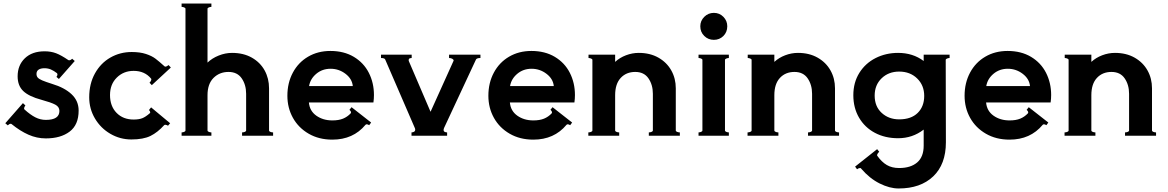

<svg xmlns="http://www.w3.org/2000/svg" viewBox="-20 -770 6623 1089"><path d="M46 -66Q44 -68 41 -68Q33 -68 24 -59L10 -71L110 -185L124 -172Q120 -167 117.5 -160Q115 -153 119 -149Q152 -119 180.5 -104.5Q209 -90 240 -90Q317 -90 317 -141Q317 -164 293.5 -176.5Q270 -189 215 -204Q144 -223 112 -253.5Q80 -284 80 -337Q80 -400 121 -439.5Q162 -479 233 -479Q269 -479 298 -468Q327 -457 368 -429Q369 -428 372 -428Q377 -428 382 -431Q387 -434 389 -437L404 -424L314 -322L300 -334Q304 -338 305.5 -344.5Q307 -351 303 -355Q285 -369 268.5 -376Q252 -383 232 -383Q211 -383 199 -375Q187 -367 187 -351Q187 -338 194 -330Q201 -322 219.5 -314Q238 -306 276 -294Q346 -273 386 -235.5Q426 -198 426 -143Q426 -62 375 -23.5Q324 15 240 15Q189 15 141.5 -6Q94 -27 46 -66Z M486 -218Q486 -295 518.5 -353.5Q551 -412 606 -443.5Q661 -475 727 -475Q774 -475 807.5 -464Q841 -453 861.5 -437.5Q882 -422 913 -394Q915 -392 918 -392Q922 -392 927.5 -395Q933 -398 936 -401L949 -387L841 -287L828 -301Q833 -305 836.5 -312.5Q840 -320 837 -324Q801 -368 738 -368Q681 -368 642.5 -330Q604 -292 604 -231Q604 -168 641 -130Q678 -92 738 -92Q768 -92 787 -99.5Q806 -107 830 -128Q832 -130 832 -133Q832 -139 825 -146L837 -161L945 -71L933 -57Q917 -66 911 -60Q874 -19 833.5 1Q793 21 725 21Q661 21 606 -11Q551 -43 518.5 -98Q486 -153 486 -218Z M1506 -30Q1506 -25 1513.5 -22Q1521 -19 1529 -19V0H1353V-19Q1361 -19 1368.5 -22Q1376 -25 1376 -30V-238Q1376 -289 1351 -325.5Q1326 -362 1276 -362Q1225 -362 1191 -328Q1157 -294 1157 -230V-30Q1157 -25 1164.5 -22Q1172 -19 1179 -19V0H1010V-19Q1017 -19 1024.5 -22Q1032 -25 1032 -30V-720Q1032 -725 1024.5 -728Q1017 -731 1010 -731V-750H1179V-731Q1172 -731 1164.5 -728Q1157 -725 1157 -720V-415Q1183 -440 1220.5 -455Q1258 -470 1296 -470Q1361 -470 1408.5 -443Q1456 -416 1481 -370.5Q1506 -325 1506 -269Z M2101 -231Q2101 -210 2098 -189H1732Q1736 -141 1774 -114Q1812 -87 1865 -87Q1901 -87 1925.5 -97Q1950 -107 1969 -127Q1971 -131 1971 -132Q1971 -136 1968 -140.5Q1965 -145 1962 -147L1974 -162L2085 -75L2074 -60Q2059 -69 2053 -62Q1983 22 1865 22Q1789 22 1731 -11.5Q1673 -45 1641.5 -101.5Q1610 -158 1610 -227Q1610 -300 1641 -358Q1672 -416 1727.5 -448.5Q1783 -481 1854 -481Q1931 -481 1987 -447.5Q2043 -414 2072 -357Q2101 -300 2101 -231ZM1981 -282Q1977 -323 1939.5 -351.5Q1902 -380 1855 -380Q1808 -380 1774 -351.5Q1740 -323 1733 -282Z M2705 -441Q2685 -441 2680 -433L2499 -45Q2496 -38 2496 -33Q2496 -25 2502.5 -22Q2509 -19 2516 -19V0H2314V-19Q2321 -19 2328 -22.5Q2335 -26 2335 -35Q2335 -40 2332 -46L2165 -432Q2162 -441 2141 -441V-460H2315V-441Q2303 -441 2299.5 -435.5Q2296 -430 2299 -423L2422 -136L2552 -424Q2553 -425 2553 -427Q2553 -432 2545.5 -436.5Q2538 -441 2527 -441V-460H2705Z M3241 -231Q3241 -210 3238 -189H2872Q2876 -141 2914 -114Q2952 -87 3005 -87Q3041 -87 3065.5 -97Q3090 -107 3109 -127Q3111 -131 3111 -132Q3111 -136 3108 -140.5Q3105 -145 3102 -147L3114 -162L3225 -75L3214 -60Q3199 -69 3193 -62Q3123 22 3005 22Q2929 22 2871 -11.5Q2813 -45 2781.5 -101.5Q2750 -158 2750 -227Q2750 -300 2781 -358Q2812 -416 2867.5 -448.5Q2923 -481 2994 -481Q3071 -481 3127 -447.5Q3183 -414 3212 -357Q3241 -300 3241 -231ZM3121 -282Q3117 -323 3079.5 -351.5Q3042 -380 2995 -380Q2948 -380 2914 -351.5Q2880 -323 2873 -282Z M3813 -30Q3813 -25 3820.5 -22Q3828 -19 3836 -19V0H3660V-19Q3668 -19 3675.5 -22Q3683 -25 3683 -30V-238Q3683 -289 3658 -325.5Q3633 -362 3583 -362Q3532 -362 3500.5 -328Q3469 -294 3469 -230V-30Q3469 -25 3476.5 -22Q3484 -19 3492 -19V0H3317V-19Q3325 -19 3332.5 -22Q3340 -25 3340 -30V-430Q3340 -435 3332.5 -438Q3325 -441 3318 -441V-460H3469V-419Q3495 -443 3530.5 -456.5Q3566 -470 3603 -470Q3667 -470 3714.5 -443Q3762 -416 3787.5 -370.5Q3813 -325 3813 -269Z M3952 -621Q3952 -652 3974.5 -674.5Q3997 -697 4029 -697Q4061 -697 4083 -674.5Q4105 -652 4105 -621Q4105 -588 4083 -566Q4061 -544 4029 -544Q3997 -544 3974.5 -566Q3952 -588 3952 -621ZM3942 -441V-460H4114V-441Q4107 -441 4099.5 -438Q4092 -435 4092 -430V-30Q4092 -25 4099.5 -22Q4107 -19 4114 -19V0H3942V-19Q3949 -19 3956.5 -22Q3964 -25 3964 -30V-430Q3964 -435 3956.5 -438Q3949 -441 3942 -441Z M4716 -30Q4716 -25 4723.5 -22Q4731 -19 4739 -19V0H4563V-19Q4571 -19 4578.5 -22Q4586 -25 4586 -30V-238Q4586 -289 4561 -325.5Q4536 -362 4486 -362Q4435 -362 4403.5 -328Q4372 -294 4372 -230V-30Q4372 -25 4379.5 -22Q4387 -19 4395 -19V0H4220V-19Q4228 -19 4235.5 -22Q4243 -25 4243 -30V-430Q4243 -435 4235.5 -438Q4228 -441 4221 -441V-460H4372V-419Q4398 -443 4433.5 -456.5Q4469 -470 4506 -470Q4570 -470 4617.5 -443Q4665 -416 4690.5 -370.5Q4716 -325 4716 -269Z M5366 -460V-441Q5359 -441 5351.5 -438Q5344 -435 5344 -430L5345 37Q5345 162 5273 230.5Q5201 299 5077 299Q5026 299 4969 270.5Q4912 242 4864 186Q4863 183 4858 183Q4850 183 4841 190L4830 175L4955 76L4967 91Q4962 95 4957.5 102Q4953 109 4956 114Q4981 149 5010 166Q5039 183 5080 183Q5145 183 5182 151.5Q5219 120 5219 56V-35Q5156 14 5074 14Q5000 14 4942.5 -16.5Q4885 -47 4852.5 -102.5Q4820 -158 4820 -230Q4820 -302 4854 -356.5Q4888 -411 4946 -440.5Q5004 -470 5074 -470Q5158 -470 5219 -424V-460ZM5222 -226Q5222 -286 5182 -325Q5142 -364 5080 -364Q5020 -364 4980.5 -326Q4941 -288 4941 -228Q4941 -166 4981 -129.5Q5021 -93 5080 -93Q5148 -93 5185 -129.5Q5222 -166 5222 -226Z M5942 -231Q5942 -210 5939 -189H5573Q5577 -141 5615 -114Q5653 -87 5706 -87Q5742 -87 5766.5 -97Q5791 -107 5810 -127Q5812 -131 5812 -132Q5812 -136 5809 -140.5Q5806 -145 5803 -147L5815 -162L5926 -75L5915 -60Q5900 -69 5894 -62Q5824 22 5706 22Q5630 22 5572 -11.5Q5514 -45 5482.5 -101.5Q5451 -158 5451 -227Q5451 -300 5482 -358Q5513 -416 5568.5 -448.5Q5624 -481 5695 -481Q5772 -481 5828 -447.5Q5884 -414 5913 -357Q5942 -300 5942 -231ZM5822 -282Q5818 -323 5780.5 -351.5Q5743 -380 5696 -380Q5649 -380 5615 -351.5Q5581 -323 5574 -282Z M6514 -30Q6514 -25 6521.5 -22Q6529 -19 6537 -19V0H6361V-19Q6369 -19 6376.5 -22Q6384 -25 6384 -30V-238Q6384 -289 6359 -325.5Q6334 -362 6284 -362Q6233 -362 6201.5 -328Q6170 -294 6170 -230V-30Q6170 -25 6177.5 -22Q6185 -19 6193 -19V0H6018V-19Q6026 -19 6033.5 -22Q6041 -25 6041 -30V-430Q6041 -435 6033.5 -438Q6026 -441 6019 -441V-460H6170V-419Q6196 -443 6231.5 -456.5Q6267 -470 6304 -470Q6368 -470 6415.5 -443Q6463 -416 6488.5 -370.5Q6514 -325 6514 -269Z"/></svg>

Font: Aoboshi One
Style: Regular
Weight: 400
Designer: IKIMOJI
Foundry: Natsumi Matsuba
Version: Version 1.000; ttfautohint (v1.8.3)